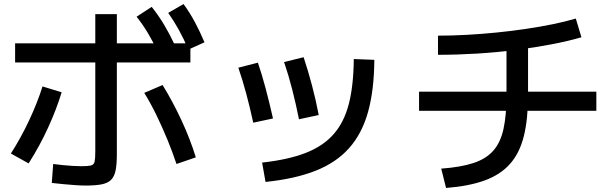

<svg xmlns="http://www.w3.org/2000/svg" viewBox="-20 -875 3040 953"><path d="M405 46Q384 46 354.5 44Q325 42 294 39Q263 36 237 33L244 -61Q266 -58 291.5 -55.5Q317 -53 341 -51.5Q365 -50 383 -50Q416 -50 431 -53.5Q446 -57 449.5 -72.5Q453 -88 453 -122V-805H560V-110Q560 -61 554 -30Q548 1 531.5 17.5Q515 34 484.5 40Q454 46 405 46ZM34 -113Q84 -191 125 -278.5Q166 -366 191 -446L286 -417Q261 -334 219 -242Q177 -150 122 -64ZM856 -61Q836 -121 810.5 -183Q785 -245 756 -304.5Q727 -364 696 -414L787 -453Q837 -372 880.5 -278.5Q924 -185 952 -94ZM55 -565V-660H925V-565ZM766 -613Q739 -669 714 -711Q689 -753 658 -792L733 -841Q767 -798 794 -753Q821 -708 846 -655ZM915 -629Q891 -685 867 -728Q843 -771 815 -811L891 -855Q923 -811 947.5 -765Q972 -719 995 -665Z M1281 -68Q1409 -82 1496 -115.5Q1583 -149 1635.5 -208.5Q1688 -268 1711.5 -359.5Q1735 -451 1736 -582L1838 -578Q1837 -428 1807 -320Q1777 -212 1713 -140Q1649 -68 1546.5 -27.5Q1444 13 1298 28ZM1237 -266Q1221 -340 1202.5 -409Q1184 -478 1163 -539L1260 -564Q1279 -509 1297.5 -440Q1316 -371 1335 -287ZM1464 -283Q1449 -358 1430.5 -430.5Q1412 -503 1390 -567L1487 -591Q1509 -525 1528.5 -451.5Q1548 -378 1562 -304Z M2170 -38Q2266 -45 2329 -65.5Q2392 -86 2428 -126.5Q2464 -167 2479 -234.5Q2494 -302 2494 -403V-683H2601V-403Q2601 -283 2580 -199Q2559 -115 2511.5 -61.5Q2464 -8 2386 20.5Q2308 49 2194 58ZM2060 -325V-420H2940V-325ZM2154 -698Q2222 -698 2295.5 -702Q2369 -706 2444 -713.5Q2519 -721 2590 -731.5Q2661 -742 2724.5 -755Q2788 -768 2838 -783L2866 -690Q2801 -671 2717.5 -655Q2634 -639 2540 -627Q2446 -615 2347.5 -609Q2249 -603 2154 -603Z"/></svg>

Font: M PLUS 2 Medium
Style: Regular
Weight: 500
Designer: Coji Morishita
Foundry: UNDERFOREST DESIGN
Version: Version 1.001